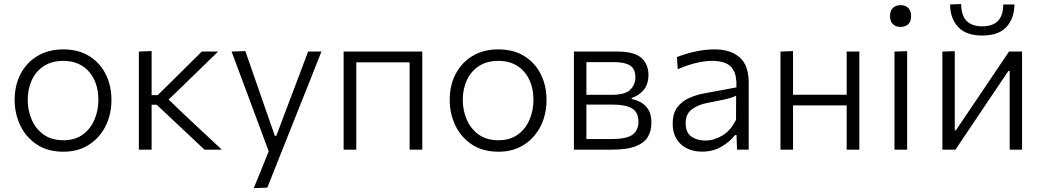

<svg xmlns="http://www.w3.org/2000/svg" viewBox="-20 -756 5268 970"><path d="M300.5 10.5Q221 10.5 166 -26Q111 -62.5 82.5 -122.2Q54 -182 54 -251Q54 -325 84.2 -382.8Q114.5 -440.5 169.8 -473.5Q225 -506.5 299.5 -506.5Q376 -506.5 430.5 -472.8Q485 -439 514 -381.2Q543 -323.5 543 -251Q543 -177.5 513.2 -118.5Q483.5 -59.5 429 -24.5Q374.5 10.5 300.5 10.5ZM300 -47.5Q359.5 -47.5 398.8 -76.5Q438 -105.5 457.5 -152Q477 -198.5 477 -251Q477 -340 429.2 -394.2Q381.5 -448.5 300 -448.5Q241.5 -448.5 201.2 -422Q161 -395.5 140.5 -350.8Q120 -306 120 -251Q120 -198.5 140 -152Q160 -105.5 200 -76.5Q240 -47.5 300 -47.5Z M681.5 0V-495.5L746 -498V-275.5H777L855 -352.5Q891 -388 927.2 -424Q963.5 -460 999.5 -495.5H1082Q1037 -452 992.5 -408.8Q948 -365.5 904 -322.5L832 -253L915.5 -173Q961.5 -130 1008 -86.5Q1054.5 -43 1100.5 0H1013Q976 -35 938.8 -69.8Q901.5 -104.5 865 -139L771.5 -227H746V0Z M1262 194.5Q1281 148.5 1300 101.5Q1319 54.5 1337.5 8.5Q1319.5 -40.5 1301 -90Q1282.5 -139.5 1265 -187L1231.5 -277Q1211.5 -330.5 1190.8 -386.2Q1170 -442 1150 -495.5L1219.5 -498Q1242.5 -431 1265 -367Q1287.5 -303 1310.5 -236L1368.5 -70H1376L1439 -237Q1464 -302 1488 -366.2Q1512 -430.5 1536.5 -495.5H1604Q1588 -455.5 1573.2 -418Q1558.5 -380.5 1540.8 -335.8Q1523 -291 1498 -229L1442.5 -89.5Q1404.5 5.5 1378.2 71.8Q1352 138 1330.5 192Z M1716 0V-495.5H2113.5V0H2049.5V-441H1780V0Z M2498.5 10.5Q2419 10.5 2364 -26Q2309 -62.5 2280.5 -122.2Q2252 -182 2252 -251Q2252 -325 2282.2 -382.8Q2312.5 -440.5 2367.8 -473.5Q2423 -506.5 2497.5 -506.5Q2574 -506.5 2628.5 -472.8Q2683 -439 2712 -381.2Q2741 -323.5 2741 -251Q2741 -177.5 2711.2 -118.5Q2681.5 -59.5 2627 -24.5Q2572.5 10.5 2498.5 10.5ZM2498 -47.5Q2557.5 -47.5 2596.8 -76.5Q2636 -105.5 2655.5 -152Q2675 -198.5 2675 -251Q2675 -340 2627.2 -394.2Q2579.5 -448.5 2498 -448.5Q2439.5 -448.5 2399.2 -422Q2359 -395.5 2338.5 -350.8Q2318 -306 2318 -251Q2318 -198.5 2338 -152Q2358 -105.5 2398 -76.5Q2438 -47.5 2498 -47.5Z M2879.5 0V-495.5H3099Q3184.5 -495.5 3220.2 -463.5Q3256 -431.5 3256 -378Q3256 -330.5 3231.8 -301.5Q3207.5 -272.5 3171.5 -261.5V-255.5Q3195 -251.5 3217.8 -239Q3240.5 -226.5 3255.8 -201.8Q3271 -177 3271 -135Q3271 -97 3254.2 -66.5Q3237.5 -36 3194.2 -18Q3151 0 3071.5 0ZM3086.5 -442H2942.5V-277H3069.5Q3138.5 -277 3164.2 -302.8Q3190 -328.5 3190 -365.5Q3190 -408.5 3163 -425.2Q3136 -442 3086.5 -442ZM2942.5 -53.5H3067.5Q3148 -53.5 3176.8 -76.5Q3205.5 -99.5 3205.5 -141Q3205.5 -189 3173 -208.2Q3140.5 -227.5 3078 -227.5H2942.5Z M3528 10Q3459.5 10 3419 -28Q3378.5 -66 3378.5 -131.5Q3378.5 -184.5 3403.2 -215.8Q3428 -247 3465 -262.5Q3502 -278 3538.5 -284.5L3700.5 -314.5Q3702.5 -371.5 3686.2 -400.2Q3670 -429 3641.5 -438.8Q3613 -448.5 3578.5 -448.5Q3544 -448.5 3501.2 -439Q3458.5 -429.5 3404 -406.5L3400 -467.5Q3436 -482.5 3487.8 -494.5Q3539.5 -506.5 3590 -506.5Q3670 -506.5 3716.2 -466.8Q3762.5 -427 3762.5 -338V0H3703.5L3701 -73.5H3693Q3669.5 -41.5 3626.2 -15.8Q3583 10 3528 10ZM3544 -46Q3587 -46 3629.8 -71.5Q3672.5 -97 3698.5 -151.5L3699 -272.5Q3690.5 -268 3676.5 -263.2Q3662.5 -258.5 3634.5 -252.2Q3606.5 -246 3556 -236.5Q3509 -228 3476.5 -204.5Q3444 -181 3444 -134Q3444 -86 3472.8 -66Q3501.5 -46 3544 -46Z M3923 0V-495.5L3986.5 -498V-277.5H4257.5V-495.5H4321.5V0H4257.5V-223.5H3986.5V0Z M4499 0V-495.5L4563 -497.5V0ZM4529 -620Q4506 -620 4491.2 -633.5Q4476.5 -647 4476.5 -675Q4476.5 -702.5 4491.2 -716.2Q4506 -730 4530 -730Q4554 -730 4568.5 -715.8Q4583 -701.5 4583 -675Q4583 -647 4568.5 -633.5Q4554 -620 4529 -620Z M4741 0V-495.5L4803.5 -497.5V-98H4809.5L4927 -272Q4964.5 -327.5 5002.5 -384Q5040.5 -440.5 5077.5 -495.5H5143.5V0H5081V-397.5H5074.5L4958.5 -225.5Q4920.5 -168.5 4882.5 -112.2Q4844.5 -56 4807 0ZM4942.5 -576.5Q4860.5 -576.5 4820.2 -620.2Q4780 -664 4780 -733.5L4836 -735.5Q4836 -623 4942.5 -623Q5048.5 -623 5048.5 -733.5H5105Q5104.5 -664 5065 -620.2Q5025.5 -576.5 4942.5 -576.5Z"/></svg>

Font: Commissioner Light
Style: Regular
Weight: 300
Designer: Kostas Bartsokas
Foundry: Kostas Bartsokas
Version: Version 1.000; ttfautohint (v1.8.3)